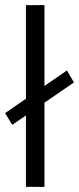

<svg xmlns="http://www.w3.org/2000/svg" viewBox="-24 -726 307 746"><path d="M-4.1 -286.6 236.1 -452.3 263.2 -405.7 23.5 -240.8ZM76.7 -706H148.7V0H76.7Z"/></svg>

Font: Lineal Thin
Style: Regular
Weight: 200
Designer: Created by Frank Adebiaye with contributions from Anton Moglia & Ariel Martín Pérez
Created by Frank ADEBIAYE with FontF
Foundry: Velvetyne Type Foundry
Version: Version 2.000;Glyphs 3.2 (3227)